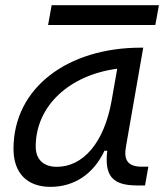

<svg xmlns="http://www.w3.org/2000/svg" viewBox="-20 -705 628 735"><path d="M173.3 10.3C265.1 10.3 338.4 -39.6 379.9 -127.9H390.6C379.4 -32.2 410.2 4.9 504.4 4.9H535.2L547.9 -66.9H522.9C469.2 -66.9 452.6 -92.3 462.4 -145L528.3 -522.5H519C240.7 -522.5 31.7 -370.1 31.7 -135.3C31.7 -43 83 10.3 173.3 10.3ZM197.3 -66.4C146.5 -66.4 116.7 -94.7 116.7 -144C116.7 -299.8 246.1 -418 428.7 -441.9L407.2 -319.3C378.4 -157.7 297.9 -66.4 197.3 -66.4ZM164.1 -609.4H574.7L588.4 -685.1H177.7Z"/></svg>

Font: Cascadia Code PL SemiLight
Style: Italic
Weight: 350
Italic angle: -10°
Monospace: yes
Designer: Aaron Bell
Foundry: Saja Typeworks
Version: Version 2404.023